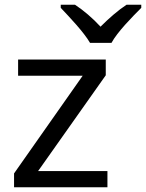

<svg xmlns="http://www.w3.org/2000/svg" viewBox="-20 -786 613 806"><path d="M358 -606H448C472 -651 535 -715 573 -753V-766H511C476 -743 438 -710 402 -674C369 -710 330 -743 295 -766H235V-753C271 -715 332 -651 358 -606ZM39 0H431V-68H140L424 -470V-536H56V-468H327L39 -58Z"/></svg>

Font: Noto Sans Math
Style: Regular
Weight: 400
Designer: Monotype Design Team, Delve Withrington, Jeff Kellem
Foundry: Monotype Imaging Inc., Delve Fonts LLC
Version: Version 3.000